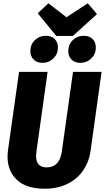

<svg xmlns="http://www.w3.org/2000/svg" viewBox="-20 -1132 639 1170"><path d="M532 -213Q523 -147 487.5 -94.5Q452 -42 392 -12Q332 18 252 18Q141 18 83.5 -35.5Q26 -89 26 -178Q26 -197 29 -218L96 -694H270L202 -208Q200 -188 200 -181Q200 -112 264 -112Q344 -112 357 -211L425 -694H599ZM571 -1046 424 -913H323L210 -1051L275 -1112L385 -1027L515 -1112ZM165 -821Q165 -861 192.5 -887.5Q220 -914 259 -914Q293 -914 313 -894.5Q333 -875 333 -842Q333 -803 305.5 -776Q278 -749 239 -749Q205 -749 185 -769Q165 -789 165 -821ZM396 -821Q396 -861 423.5 -887.5Q451 -914 490 -914Q524 -914 544 -894.5Q564 -875 564 -842Q564 -803 536.5 -776Q509 -749 470 -749Q436 -749 416 -769Q396 -789 396 -821Z"/></svg>

Font: Fira Sans Condensed ExtraBold
Style: Italic
Weight: 800
Width: 3
Italic angle: -8°
Designer: bBox Type GmbH & Carrois Corporate GbR & Edenspiekermann AG
Foundry: bBox Type GmbH & Carrois Corporate GbR & Edenspiekermann AG
Version: Version 4.301